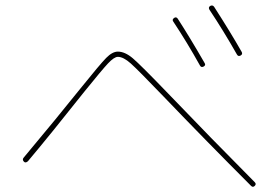

<svg xmlns="http://www.w3.org/2000/svg" viewBox="-20 -782 1040 715"><path d="M724.6 -538.1Q676.8 -624 625 -702.1Q620.1 -709 627.9 -714.8Q635.7 -720.7 641.6 -712.9Q686.5 -643.6 742.2 -546.9Q747.1 -539.1 738.3 -534.2Q729.5 -529.3 724.6 -538.1ZM862.3 -579.1Q812.5 -667 759.8 -746.1Q754.9 -754.9 762.7 -759.8Q771.5 -764.6 777.3 -756.8Q838.9 -661.1 879.9 -588.9Q884.8 -580.1 876 -575.2Q867.2 -570.3 862.3 -579.1ZM84 -181.6Q75.2 -173.8 69.3 -179.7Q61.5 -187.5 68.4 -195.3Q193.4 -344.7 279.3 -452.1Q352.5 -543 375.5 -566.4Q398.4 -589.8 418.9 -589.8Q445.3 -589.8 474.6 -564.9Q503.9 -540 604.5 -435.5Q763.7 -269.5 928.7 -103.5Q935.5 -96.7 928.7 -89.8Q921.9 -83 915 -89.8Q749 -255.9 589.8 -421.9Q495.1 -520.5 467.3 -545.4Q439.5 -570.3 418.9 -570.3Q405.3 -570.3 382.3 -545.9Q359.4 -521.5 293.9 -440.4Q167 -280.3 84 -181.6Z"/></svg>

Font: Rounded-X Mgen+ 2m thin
Style: Regular
Weight: 100
Designer: [Source Han Sans]
Ryoko NISHIZUKA  (kana & ideographs); Paul D. Hunt (Latin, Greek & Cyrillic); Wenlong ZHANG  (bopomofo
Version: Version 1.059.20150602